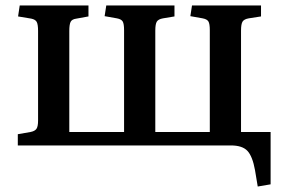

<svg xmlns="http://www.w3.org/2000/svg" viewBox="-20 -531 1031 701"><path d="M921 150 911 90Q902 40 883.5 20Q865 0 823 0H45V-41L91 -49Q107 -52 113 -60.5Q119 -69 119 -91V-418Q119 -442 114 -451Q109 -460 94 -463L46 -471L52 -511H303V-471L259 -463Q243 -461 238 -451.5Q233 -442 233 -418V-49H433V-421Q433 -444 428 -452.5Q423 -461 407 -464L362 -472L368 -511H617V-471L575 -464Q558 -461 552.5 -452Q547 -443 547 -419V-49H746V-421Q746 -444 741 -452.5Q736 -461 720 -464L675 -472L681 -511H933V-471L888 -464Q871 -461 865.5 -452Q860 -443 860 -419V-49H968V142Z"/></svg>

Font: Literata 36pt Medium
Style: Regular
Weight: 500
Designer: Latin by Veronika Burian and Jose Scaglione. Greek by Irene Vlachou. Cyrillic by Vera Evstafieva.
Foundry: TypeTogether
Version: Version 3.002